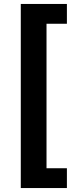

<svg xmlns="http://www.w3.org/2000/svg" viewBox="-20 -750 413 970"><path d="M215 -630V100H318V200H85V-730H318V-630Z"/></svg>

Font: Quantico
Style: Bold
Weight: 700
Designer: Matt Desmond
Foundry: MADtype
Version: Version 2.002